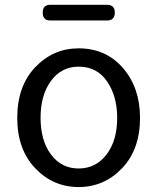

<svg xmlns="http://www.w3.org/2000/svg" viewBox="-20 -755 645 788"><path d="M302.7 -556.6Q415 -556.6 484.9 -475.6Q554.7 -394.5 554.7 -271.5Q554.7 -141.6 481 -64.5Q407.2 12.7 302.7 12.7Q198.2 12.7 124.5 -64.5Q50.8 -141.6 50.8 -271.5Q50.8 -401.4 124.5 -479Q198.2 -556.6 302.7 -556.6ZM460.9 -271.5Q460.9 -360.4 419.4 -420.9Q377.9 -481.4 302.7 -481.4Q232.4 -481.4 189.5 -423.3Q146.5 -365.2 146.5 -271.5Q146.5 -177.7 189.5 -120.6Q232.4 -63.5 302.7 -63.5Q373 -63.5 417 -120.6Q460.9 -177.7 460.9 -271.5ZM418.9 -670.9H186.5Q155.3 -670.9 155.3 -703.1Q155.3 -735.4 186.5 -735.4H418.9Q451.2 -735.4 451.2 -703.1Q451.2 -670.9 418.9 -670.9Z"/></svg>

Font: GenSenMaruGothic TW TTF Regular
Style: Regular
Weight: 400
Version: Version 1.301